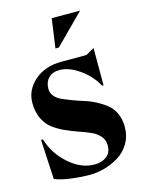

<svg xmlns="http://www.w3.org/2000/svg" viewBox="-107 -747 625 823"><g transform="rotate(-15 205.5 -335.5)"><path d="M201.2 -551.8H186L204.1 -681.2H330.1ZM24.9 -189H33.2Q53.2 -123 106.7 -75.4Q160.2 -27.8 220.2 -27.8Q252.9 -27.8 273.9 -44.2Q294.9 -60.5 294.9 -92.8Q294.9 -116.7 280.3 -133.8Q265.6 -150.9 242.2 -161.4Q218.8 -171.9 190.7 -181.4Q162.6 -190.9 134.3 -203.6Q106 -216.3 82.5 -233.6Q59.1 -251 44.4 -281Q29.8 -311 29.8 -351.1Q29.8 -408.7 76.2 -449.5Q122.6 -490.2 196.8 -490.2H307.1L344.2 -511.2V-345.2L337.9 -346.2Q311 -394.5 265.1 -426.3Q219.2 -458 178.2 -458Q147 -458 129.4 -439.9Q111.8 -421.9 111.8 -392.1Q111.8 -374 123.5 -359.6Q135.3 -345.2 154.5 -336.7Q173.8 -328.1 198.5 -318.8Q223.1 -309.6 249 -301.5Q274.9 -293.5 299.6 -280.3Q324.2 -267.1 343.5 -251.2Q362.8 -235.4 374.5 -209.5Q386.2 -183.6 386.2 -150.9Q386.2 -109.4 366.9 -77.1Q347.7 -44.9 317.4 -26.6Q287.1 -8.3 254.4 0.7Q221.7 9.8 189.9 9.8Q148.4 9.8 104.7 3.9Q61 -2 34.2 -13.2Z"/></g></svg>

Font: Bluu Next
Style: Bold
Weight: 700
Designer: Jean-Baptiste Morizot, Igor Stepanchenko (Cyrillic)
Foundry: Igor Stepanchenko
Version: Version 1.005